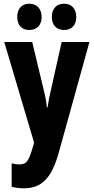

<svg xmlns="http://www.w3.org/2000/svg" viewBox="-20 -777 506 1037"><path d="M73 -685C73 -640 99 -615 138 -615C179 -615 205 -642 205 -685C205 -729 179 -757 138 -757C99 -757 73 -731 73 -685ZM260 -685C260 -641 285 -615 326 -615C367 -615 392 -642 392 -685C392 -729 367 -757 326 -757C286 -757 260 -731 260 -685ZM3 -550 164 -7 158 15C135 95 123 111 83 111C70 111 56 109 43 105V232C64 237 85 240 109 240C204 240 259 187 298 45L463 -550H313L256 -295C246 -253 240 -222 237 -197H233C231 -224 224 -261 215 -296L154 -550Z"/></svg>

Font: Noto Sans Arabic UI XCn XBd
Style: Regular
Weight: 800
Width: 2
Designer: Monotype Design Team, Nadine Chahine and Nizar Qandah
Foundry: Monotype Imaging Inc.
Version: Version 2.010